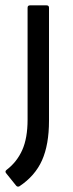

<svg xmlns="http://www.w3.org/2000/svg" viewBox="-32 -507 274 717"><path d="M40 189Q33 192 28 186L-9 140Q-15 133 -7 127Q31 98 51 53.5Q71 9 71 -60V-478Q71 -487 80 -487H142Q151 -487 151 -478V-56Q151 33 125 91.5Q99 150 40 189Z"/></svg>

Font: Sofia Sans Semi Condensed
Style: Regular
Weight: 400
Designer: Botio Nikoltchev, Ani Petrova
Foundry: lettersoup
Version: Version 4.100; ttfautohint (v1.8.4.7-5d5b)